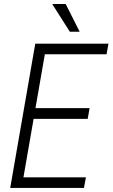

<svg xmlns="http://www.w3.org/2000/svg" viewBox="-20 -926 555 946"><path d="M403.3 -52.2 393.6 0H69.8L79.1 -52.2ZM210 -710.9 86.4 0H30.3L153.8 -710.9ZM421.4 -393.1 412.1 -340.3H128.9L138.7 -393.1ZM514.6 -710.9 504.9 -658.7H184.1L193.4 -710.9ZM303.7 -906.2 372.6 -769.5H324.2L237.3 -906.2Z"/></svg>

Font: Roboto Condensed Light
Style: Italic
Weight: 300
Italic angle: -12°
Designer: Christian Robertson
Foundry: Google
Version: Version 3.0; 2020